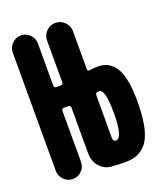

<svg xmlns="http://www.w3.org/2000/svg" viewBox="-137 -819 774 918"><g transform="rotate(-20 250.0 -360.0)"><path d="M335 -102.5Q370.1 -102.5 370.1 -230.5Q370.1 -352.5 339.8 -351.6Q333 -351.6 330.1 -350.6Q320.3 -349.6 320.3 -335.9V-119.1Q320.3 -107.4 330.1 -103.5Q332 -102.5 335 -102.5ZM375 -464.8Q433.6 -464.8 464.4 -413.6Q495.1 -362.3 495.1 -245.1Q495.1 -106.4 458.5 -48.3Q421.9 9.8 344.7 9.8Q306.6 9.8 271 6.8Q235.4 3.9 211.9 -23.9Q188.5 -51.8 188.5 -89.8V-324.2Q188.5 -335 176.8 -335H154.3Q143.6 -335 142.6 -324.2V-64.5Q142.6 -38.1 124 -19Q105.5 0 79.1 0Q52.7 0 33.7 -19Q14.6 -38.1 14.6 -64.5V-666Q14.6 -692.4 33.7 -711.4Q52.7 -730.5 79.1 -730.5Q105.5 -730.5 124 -711.4Q142.6 -692.4 142.6 -666V-451.2Q142.6 -440.4 154.3 -440.4H176.8Q187.5 -440.4 188.5 -451.2V-664.1Q188.5 -691.4 207.5 -710.9Q226.6 -730.5 253.9 -730.5Q281.2 -730.5 300.8 -710.9Q320.3 -691.4 320.3 -664.1V-470.7Q320.3 -460 332 -461.9Q352.5 -464.8 375 -464.8Z"/></g></svg>

Font: Rounded-X Mgen+ 1mn bold
Style: Bold
Weight: 700
Designer: [Source Han Sans]
Ryoko NISHIZUKA  (kana & ideographs); Paul D. Hunt (Latin, Greek & Cyrillic); Wenlong ZHANG  (bopomofo
Version: Version 1.059.20150602